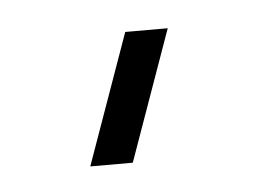

<svg xmlns="http://www.w3.org/2000/svg" viewBox="-27 19 286 198"><g transform="rotate(-5 116.0 118.5)"><path d="M104 186H60L108 51H152Z"/></g></svg>

Font: Manrope ExtraLight
Style: Regular
Weight: 200
Designer: Mikhail Sharanda
Foundry: Mikhail Sharanda
Version: Version 4.505